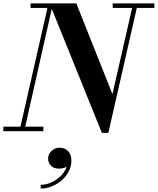

<svg xmlns="http://www.w3.org/2000/svg" viewBox="-56 -770 926 1127"><path d="M542 10 235 -750H392L604 -217.5L725.5 -750H753L580 10ZM-36.5 0V-26.5H198.5V0ZM58 0 222.5 -723.5H123.5V-750H255L86 0ZM605.5 -723.5V-750H850V-723.5ZM183 337V315Q210 315 238.2 303.8Q266.5 292.5 290.2 272.5Q314 252.5 328 226Q342 199.5 341 169H362Q362 185.5 351 197Q340 208.5 323.8 214.2Q307.5 220 292 220Q260 220 243.2 202.8Q226.5 185.5 226.5 160.5Q226.5 144 235.5 129.5Q244.5 115 260.2 106Q276 97 294.5 97Q323.5 97 343.2 116.5Q363 136 363 172.5Q363 206.5 347.5 236.2Q332 266 305.8 288.8Q279.5 311.5 247.5 324.2Q215.5 337 183 337Z"/></svg>

Font: Bodoni Moda 9pt SemiBold
Style: Italic
Weight: 600
Italic angle: -13°
Designer: Owen Earl
Foundry: indestructible type
Version: Version 2.004